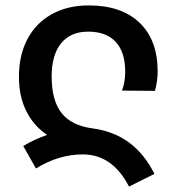

<svg xmlns="http://www.w3.org/2000/svg" viewBox="-20 -571 649 710"><path d="M286 0Q197 0 113 52L66 -31Q105 -55 154 -72Q103 -107 76.5 -161.5Q50 -216 50 -287Q50 -367 81.5 -426.5Q113 -486 171.5 -518.5Q230 -551 308 -551Q429 -551 496 -487Q563 -423 563 -307Q563 -272 553 -235L431 -236Q443 -266 443 -306Q443 -378 408 -416Q373 -454 306 -454Q241 -454 206 -411Q171 -368 171 -288Q171 -199 208 -152.5Q245 -106 324 -96Q478 -75 551 72L457 119Q396 0 286 0Z"/></svg>

Font: Noto Sans Georgian Medium
Style: Regular
Weight: 500
Designer: Monotype Design team
Foundry: Monotype Imaging Inc.
Version: Version 1.000